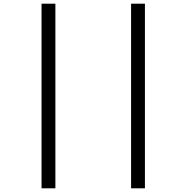

<svg xmlns="http://www.w3.org/2000/svg" viewBox="-20 -780 1010 1040"><path d="M205 240H280V-760H205ZM690 240H765V-760H690Z"/></svg>

Font: Noto Sans Thai
Style: Regular
Weight: 400
Designer: Monotype Design Team
Foundry: Monotype Imaging Inc.
Version: Version 1.901